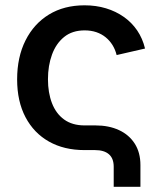

<svg xmlns="http://www.w3.org/2000/svg" viewBox="-20 -573 618 733"><path d="M414.1 140.1V63.5Q414.1 31.7 395.8 15.9Q377.4 0 342.8 0H302.7Q224.6 0 167 -32.5Q109.4 -64.9 77.4 -125.5Q45.4 -186 45.4 -270Q45.4 -355 77.4 -418.7Q109.4 -482.4 167 -517.6Q224.6 -552.7 302.7 -552.7Q346.7 -552.7 384.5 -541.3Q422.4 -529.8 452.6 -508.5Q482.9 -487.3 503.7 -456.8Q524.4 -426.3 533.7 -387.7L425.3 -362.8Q419.9 -384.3 409.2 -401.4Q398.4 -418.5 383.1 -430.9Q367.7 -443.4 347.7 -450.2Q327.6 -457 303.2 -457Q255.9 -457 224.9 -431.9Q193.8 -406.7 178.5 -364.5Q163.1 -322.3 163.1 -270.5Q163.1 -218.8 178.5 -179Q193.8 -139.2 224.9 -116.7Q255.9 -94.2 303.2 -94.2H344.7Q395.5 -94.2 434.1 -76.4Q472.7 -58.6 494.4 -24.7Q516.1 9.3 516.1 57.1V140.1Z"/></svg>

Font: Inter
Style: 540
Weight: 540
Designer: Rasmus Andersson
Foundry: rsms
Version: Version 4.001;git-66647c0bb